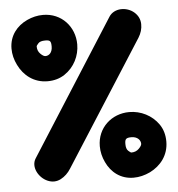

<svg xmlns="http://www.w3.org/2000/svg" viewBox="-55 -777 833 898"><g transform="rotate(-5 361.5 -327.5)"><path d="M19.5 -580.1C19.5 -553.7 25.9 -527.8 38.6 -502.4C63.5 -451.2 110.8 -413.6 174.8 -413.6C205.6 -413.6 232.9 -421.4 255.9 -437C301.8 -467.8 327.6 -519.5 327.6 -573.7C327.6 -656.2 267.1 -724.6 179.7 -724.6C153.8 -724.6 128.9 -718.8 104.5 -707.5C55.2 -684.6 19.5 -640.6 19.5 -580.1ZM607.4 -697.8C573.2 -728 514.2 -728 489.3 -689.5L87.4 -59.1C63 -21 92.3 32.2 134.3 49.8C155.3 58.6 175.8 58.1 195.8 47.9C215.3 37.6 231 22.5 243.2 2.9L615.7 -579.6C627.9 -599.1 634.3 -620.1 633.8 -642.1C633.3 -664.1 624.5 -682.6 607.4 -697.8ZM137.7 -580.1C137.7 -582.5 140.6 -587.4 147 -594.2C152.8 -601.1 163.6 -604.5 179.7 -604.5C201.7 -604.5 207.5 -600.6 207.5 -573.7C207.5 -545.9 191.9 -531.7 174.8 -531.7C168.5 -531.7 160.6 -536.1 151.4 -545.4C142.1 -554.7 137.7 -565.9 137.7 -580.1ZM536.1 70.8C562.5 70.8 588.4 64.5 614.3 52.2C665 26.9 703.1 -20 703.1 -84.5C703.1 -115.7 695.3 -142.6 679.7 -165.5C648.4 -210.9 596.2 -236.8 542 -236.8C459 -236.8 391.1 -175.8 391.1 -89.4C391.1 -63.5 397 -38.1 408.7 -13.7C431.6 35.6 475.6 70.8 536.1 70.8ZM536.1 -47.4C533.7 -47.4 528.8 -50.3 522 -56.6C514.6 -63 511.2 -73.7 511.2 -89.4C511.2 -112.3 516.1 -118.7 542 -118.7C570.8 -118.7 585 -100.6 585 -84.5C585 -78.1 580.6 -70.8 571.3 -61.5C562 -52.2 550.3 -47.4 536.1 -47.4Z"/></g></svg>

Font: Mikhak Black
Style: Regular
Weight: 900
Designer: Amin Abedi
Version: Version 3.2